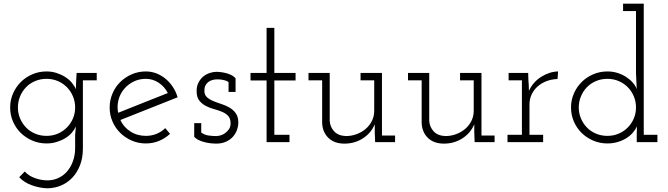

<svg xmlns="http://www.w3.org/2000/svg" viewBox="-20 -770 3616 1040"><path d="M395 -375H504V-335H429V35Q429 84 414 123.5Q399 163 373 191Q347 219 312.5 234Q278 249 238 250Q196 249 153.5 234Q111 219 84 190L114 159Q136 183 170 195Q204 207 237 207Q268 207 295.5 194.5Q323 182 343 159Q363 136 375 103.5Q387 71 387 32V-40Q388 -51 389 -62.5Q390 -74 391 -85Q383 -67 368.5 -50.5Q354 -34 333.5 -21.5Q313 -9 287 -1Q261 7 232 7Q191 7 155 -8.5Q119 -24 92.5 -50Q66 -76 50.5 -111.5Q35 -147 35 -188Q35 -228 50.5 -263.5Q66 -299 92.5 -325.5Q119 -352 155 -367.5Q191 -383 232 -383Q261 -383 287 -374.5Q313 -366 334 -352.5Q355 -339 369.5 -321.5Q384 -304 391 -287Q391 -309 392.5 -331Q394 -353 395 -375ZM77 -188Q77 -156 89 -128Q101 -100 121.5 -79Q142 -58 170.5 -46Q199 -34 232 -34Q265 -34 293 -46Q321 -58 342 -79Q363 -100 375 -128Q387 -156 387 -188Q387 -220 375 -248.5Q363 -277 342 -298Q321 -319 293 -331Q265 -343 232 -343Q199 -343 170.5 -331Q142 -319 121.5 -298Q101 -277 89 -248.5Q77 -220 77 -188Z M770 -343Q733 -343 702.5 -327.5Q672 -312 651 -286.5Q630 -261 621.5 -227.5Q613 -194 620 -159Q687 -186 754 -212.5Q821 -239 889 -266Q872 -300 840 -321.5Q808 -343 770 -343ZM942 -243Q864 -212 787 -181.5Q710 -151 632 -120Q649 -82 686 -58Q723 -34 770 -34Q801 -34 828 -45Q855 -56 875 -76Q882 -68 888 -60.5Q894 -53 901 -45Q875 -21 842 -7Q809 7 770 7Q729 7 693.5 -8.5Q658 -24 631.5 -50Q605 -76 589.5 -111.5Q574 -147 574 -188Q574 -228 589.5 -264Q605 -300 631.5 -326Q658 -352 693.5 -367.5Q729 -383 770 -383Q800 -383 827 -372.5Q854 -362 876.5 -343.5Q899 -325 916 -299.5Q933 -274 942 -243Z M1070 -103V-52Q1088 -39 1109.5 -36Q1131 -33 1152 -33Q1161 -33 1174 -36.5Q1187 -40 1199 -48.5Q1211 -57 1220 -70Q1229 -83 1229 -102Q1229 -128 1216 -142Q1203 -156 1182.5 -164.5Q1162 -173 1138 -179.5Q1114 -186 1093.5 -197Q1073 -208 1059 -226Q1045 -244 1045 -277Q1045 -303 1055 -322.5Q1065 -342 1080.5 -355Q1096 -368 1115.5 -374.5Q1135 -381 1153 -381Q1157 -381 1169.5 -380Q1182 -379 1198 -375.5Q1214 -372 1229.5 -365Q1245 -358 1256 -346V-272H1218V-325Q1211 -331 1201 -334Q1191 -337 1181.5 -338.5Q1172 -340 1164.5 -340Q1157 -340 1154 -340Q1142 -340 1130 -336.5Q1118 -333 1108 -325.5Q1098 -318 1092.5 -306.5Q1087 -295 1087 -278Q1087 -256 1101 -243.5Q1115 -231 1135.5 -222.5Q1156 -214 1179.5 -206.5Q1203 -199 1223.5 -187Q1244 -175 1257.5 -156Q1271 -137 1271 -105Q1271 -88 1264.5 -68.5Q1258 -49 1244 -32Q1230 -15 1206.5 -3.5Q1183 8 1150 8Q1140 8 1124.5 6.5Q1109 5 1092 1Q1075 -3 1059 -10Q1043 -17 1032 -29V-103Z M1424 -619H1466V-375H1581V-334H1466V-40H1548V0H1424V-334H1337V-375H1424Z M1651 -375H1766V-115Q1768 -83 1789.5 -59Q1811 -35 1853 -33Q1884 -33 1912 -43.5Q1940 -54 1961 -72Q1982 -90 1994.5 -115Q2007 -140 2007 -170V-335H1933V-375H2049V-36H2120V0H2012L2010 -52V-97Q1990 -49 1945.5 -20.5Q1901 8 1846 8Q1791 8 1759 -23Q1727 -54 1725 -104V-335H1651Z M2190 -375H2305V-115Q2307 -83 2328.5 -59Q2350 -35 2392 -33Q2423 -33 2451 -43.5Q2479 -54 2500 -72Q2521 -90 2533.5 -115Q2546 -140 2546 -170V-335H2472V-375H2588V-36H2659V0H2551L2549 -52V-97Q2529 -49 2484.5 -20.5Q2440 8 2385 8Q2330 8 2298 -23Q2266 -54 2264 -104V-335H2190Z M2729 -40H2807V-335H2735V-375H2841L2842 -340Q2843 -323 2844 -309Q2845 -295 2845 -278Q2868 -327 2912.5 -354.5Q2957 -382 3003 -383L3000 -342Q2968 -341 2940.5 -330.5Q2913 -320 2892.5 -302Q2872 -284 2860 -259Q2848 -234 2848 -205V-40H2922V0H2729Z M3429 -40Q3429 -52 3429.5 -63.5Q3430 -75 3430 -86Q3423 -69 3408.5 -52Q3394 -35 3373.5 -22Q3353 -9 3326.5 -1Q3300 7 3270 7Q3229 7 3193 -8.5Q3157 -24 3130.5 -50Q3104 -76 3088.5 -111.5Q3073 -147 3073 -188Q3073 -228 3088.5 -263.5Q3104 -299 3130.5 -325.5Q3157 -352 3193 -367.5Q3229 -383 3270 -383Q3299 -383 3324.5 -375Q3350 -367 3371 -353.5Q3392 -340 3407 -323Q3422 -306 3429 -288Q3428 -309 3427 -330Q3426 -351 3425 -372V-710H3355V-750H3467V-40H3541V0H3429ZM3115 -188Q3115 -156 3127 -128Q3139 -100 3159.5 -79Q3180 -58 3208.5 -46Q3237 -34 3270 -34Q3303 -34 3331 -46Q3359 -58 3380 -79Q3401 -100 3413 -128Q3425 -156 3425 -188Q3425 -220 3413 -248.5Q3401 -277 3380 -298Q3359 -319 3331 -331Q3303 -343 3270 -343Q3237 -343 3208.5 -331Q3180 -319 3159.5 -298Q3139 -277 3127 -248.5Q3115 -220 3115 -188Z"/></svg>

Font: Josefin Slab
Style: Regular
Weight: 400
Designer: Santiago Orozco
Foundry: Typemade
Version: Version 1.000